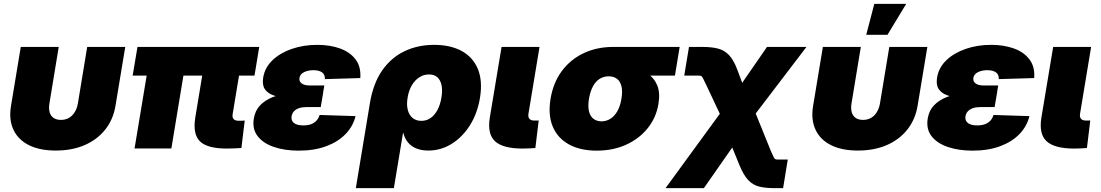

<svg xmlns="http://www.w3.org/2000/svg" viewBox="-20 -764 5668 988"><path d="M267.1 10.7Q184.1 10.7 128.4 -17.3Q72.8 -45.4 48.8 -97.2Q24.9 -148.9 36.6 -219.2L86.9 -522.5H282.2L234.4 -232.4Q230 -206.1 235.4 -186.8Q240.7 -167.5 255.6 -157.2Q270.5 -147 293.5 -147Q316.4 -147 334.5 -157.2Q352.5 -167.5 364.5 -186.8Q376.5 -206.1 380.9 -232.4L428.7 -522.5H624.5L574.2 -219.2Q562.5 -148.9 521.5 -97.2Q480.5 -45.4 415.5 -17.3Q350.6 10.7 267.1 10.7Z M1148.4 0.5Q1045.9 0.5 1008.5 -37.1Q971.2 -74.7 984.9 -159.2L1038.6 -484.4H1228L1177.2 -176.8Q1174.3 -160.2 1182.1 -151.4Q1189.9 -142.6 1207.5 -142.6Q1213.9 -142.6 1224.1 -142.8Q1234.4 -143.1 1239.3 -143.6L1222.2 -2.4Q1208 -1.5 1187.3 -0.5Q1166.5 0.5 1148.4 0.5ZM672.4 0 752.9 -484.4H941.9L861.8 0ZM662.6 -375 687.5 -522.5H1314L1289.6 -375Z M1517.1 11.2Q1445.3 11.2 1389.9 -7.6Q1334.5 -26.4 1305.9 -63.2Q1277.3 -100.1 1286.1 -153.8Q1293 -195.8 1318.8 -222.4Q1344.7 -249 1382.6 -263.9Q1420.4 -278.8 1465.8 -284.4Q1511.2 -290 1557.1 -290H1643.6L1630.4 -212.9H1555.2Q1534.2 -212.9 1518.3 -207.3Q1502.4 -201.7 1492.7 -191.2Q1482.9 -180.7 1480.5 -165.5Q1477.1 -144 1492.4 -131.3Q1507.8 -118.7 1541 -118.7Q1564 -118.7 1580.6 -124.8Q1597.2 -130.9 1608.4 -143.1Q1619.6 -155.3 1624.5 -172.4L1809.6 -166.5Q1796.9 -114.3 1758.3 -74.2Q1719.7 -34.2 1658.4 -11.5Q1597.2 11.2 1517.1 11.2ZM1556.2 -255.4Q1503.4 -255.4 1460 -259Q1416.5 -262.7 1386.2 -273.7Q1356 -284.7 1342 -306.6Q1328.1 -328.6 1334.5 -365.7Q1343.3 -417.5 1382.8 -454.8Q1422.4 -492.2 1482.4 -512.7Q1542.5 -533.2 1612.3 -533.2Q1678.7 -533.2 1730.2 -514.4Q1781.7 -495.6 1810.1 -457.8Q1838.4 -419.9 1834 -362.3L1651.9 -356.9Q1652.8 -380.4 1637.2 -391.6Q1621.6 -402.8 1592.8 -402.8Q1564.9 -402.8 1544.4 -392.6Q1523.9 -382.3 1521 -362.8Q1518.1 -345.7 1532 -335Q1545.9 -324.2 1572.8 -324.2H1648.9L1637.2 -255.4Z M1811 204.1 1883.3 -231.9Q1899.9 -334 1946 -400.6Q1992.2 -467.3 2061 -500.2Q2129.9 -533.2 2213.9 -533.2Q2296.9 -533.2 2355 -502Q2413.1 -470.7 2438.7 -409.7Q2464.4 -348.6 2449.7 -259.3Q2436 -178.2 2397.2 -117.7Q2358.4 -57.1 2303.2 -23.2Q2248 10.7 2184.1 10.7Q2148.9 10.7 2122.6 0Q2096.2 -10.7 2079.6 -30.8Q2063 -50.8 2055.7 -79.1H2053.7L2006.8 204.1ZM2147.9 -142.1Q2174.8 -142.1 2195.8 -156.7Q2216.8 -171.4 2231.2 -198.2Q2245.6 -225.1 2251.5 -262.2Q2257.8 -298.8 2252.2 -325.4Q2246.6 -352.1 2230.5 -366.5Q2214.4 -380.9 2187.5 -380.9Q2161.1 -380.9 2138.2 -366.5Q2115.2 -352.1 2099.4 -325.4Q2083.5 -298.8 2077.6 -262.2Q2071.3 -225.6 2078.4 -198.5Q2085.4 -171.4 2103.5 -156.7Q2121.6 -142.1 2147.9 -142.1Z M2670.4 0.5Q2567.9 0.5 2527.3 -37.1Q2486.8 -74.7 2500.5 -159.2L2561 -522.5H2756.3L2699.2 -177.7Q2696.8 -161.1 2704.6 -152.3Q2712.4 -143.6 2730 -143.6Q2736.3 -143.6 2741.9 -143.8Q2747.6 -144 2752 -144L2734.9 -2.4Q2721.2 -1.5 2704.8 -0.5Q2688.5 0.5 2670.4 0.5Z M3050.3 11.2Q2965.8 11.2 2907.5 -21Q2849.1 -53.2 2824.2 -113Q2799.3 -172.9 2813 -255.4Q2826.7 -338.4 2870.6 -397.9Q2914.6 -457.5 2982.7 -490Q3050.8 -522.5 3135.7 -522.5H3477.5L3453.1 -375H3212.9L3110.4 -371.1Q3086.9 -371.1 3066.7 -358.9Q3046.4 -346.7 3032 -321Q3017.6 -295.4 3010.7 -255.4Q3004.4 -216.3 3011 -190.4Q3017.6 -164.6 3034.7 -152.1Q3051.8 -139.6 3075.2 -139.6Q3099.1 -139.6 3119.9 -152.1Q3140.6 -164.6 3156 -190.4Q3171.4 -216.3 3177.7 -255.4Q3184.6 -295.4 3177.7 -321Q3170.9 -346.7 3154.1 -358.9Q3137.2 -371.1 3113.8 -371.1L3123 -428.2Q3178.2 -428.2 3226.8 -418.7Q3275.4 -409.2 3310.5 -386.5Q3345.7 -363.8 3361.8 -325.2Q3377.9 -286.6 3368.2 -229Q3356.9 -159.7 3313.7 -105.2Q3270.5 -50.8 3202.9 -19.8Q3135.3 11.2 3050.3 11.2Z M3404.8 204.1 3746.6 -264.2H3834.5L3947.3 14.2Q3956.5 35.2 3960.9 44.2Q3965.3 53.2 3970 55.2Q3974.6 57.1 3984.4 57.1H4033.7L4009.8 204.1H3963.4Q3919.4 204.1 3887.2 196.3Q3855 188.5 3830.8 163.3Q3806.6 138.2 3785.6 86.9L3748 -4.9L3602.1 204.1ZM3714.8 -113.3 3611.8 -332Q3601.6 -352.5 3597.2 -361.6Q3592.8 -370.6 3588.4 -372.8Q3584 -375 3574.2 -375H3501L3525.4 -522.5H3595.7Q3641.1 -522.5 3674.1 -514.2Q3707 -505.9 3731 -481Q3754.9 -456.1 3773.9 -405.8L3799.3 -337.9L3926.8 -522.5H4129.9L3817.9 -113.3Z M4394.5 10.7Q4311.5 10.7 4255.9 -17.3Q4200.2 -45.4 4176.3 -97.2Q4152.3 -148.9 4164.1 -219.2L4214.4 -522.5H4409.7L4361.8 -232.4Q4357.4 -206.1 4362.8 -186.8Q4368.2 -167.5 4383.1 -157.2Q4397.9 -147 4420.9 -147Q4443.8 -147 4461.9 -157.2Q4480 -167.5 4491.9 -186.8Q4503.9 -206.1 4508.3 -232.4L4556.2 -522.5H4752L4701.7 -219.2Q4689.9 -148.9 4648.9 -97.2Q4607.9 -45.4 4543 -17.3Q4478 10.7 4394.5 10.7ZM4437.5 -585 4479 -744.1H4643.1L4546.9 -585Z M4984.9 11.2Q4913.1 11.2 4857.7 -7.6Q4802.2 -26.4 4773.7 -63.2Q4745.1 -100.1 4753.9 -153.8Q4760.7 -195.8 4786.6 -222.4Q4812.5 -249 4850.3 -263.9Q4888.2 -278.8 4933.6 -284.4Q4979 -290 5024.9 -290H5111.3L5098.1 -212.9H5022.9Q5002 -212.9 4986.1 -207.3Q4970.2 -201.7 4960.4 -191.2Q4950.7 -180.7 4948.2 -165.5Q4944.8 -144 4960.2 -131.3Q4975.6 -118.7 5008.8 -118.7Q5031.7 -118.7 5048.3 -124.8Q5064.9 -130.9 5076.2 -143.1Q5087.4 -155.3 5092.3 -172.4L5277.3 -166.5Q5264.6 -114.3 5226.1 -74.2Q5187.5 -34.2 5126.2 -11.5Q5064.9 11.2 4984.9 11.2ZM5023.9 -255.4Q4971.2 -255.4 4927.7 -259Q4884.3 -262.7 4854 -273.7Q4823.7 -284.7 4809.8 -306.6Q4795.9 -328.6 4802.2 -365.7Q4811 -417.5 4850.6 -454.8Q4890.1 -492.2 4950.2 -512.7Q5010.3 -533.2 5080.1 -533.2Q5146.5 -533.2 5198 -514.4Q5249.5 -495.6 5277.8 -457.8Q5306.2 -419.9 5301.8 -362.3L5119.6 -356.9Q5120.6 -380.4 5105 -391.6Q5089.4 -402.8 5060.5 -402.8Q5032.7 -402.8 5012.2 -392.6Q4991.7 -382.3 4988.8 -362.8Q4985.8 -345.7 4999.8 -335Q5013.7 -324.2 5040.5 -324.2H5116.7L5105 -255.4Z M5508.8 0.5Q5406.2 0.5 5365.7 -37.1Q5325.2 -74.7 5338.9 -159.2L5399.4 -522.5H5594.7L5537.6 -177.7Q5535.2 -161.1 5543 -152.3Q5550.8 -143.6 5568.4 -143.6Q5574.7 -143.6 5580.3 -143.8Q5585.9 -144 5590.3 -144L5573.2 -2.4Q5559.6 -1.5 5543.2 -0.5Q5526.9 0.5 5508.8 0.5Z"/></svg>

Font: Inter 28pt Black
Style: Italic
Weight: 900
Italic angle: -9.3988°
Designer: Rasmus Andersson
Foundry: rsms
Version: Version 4.001;git-66647c0bb